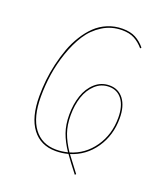

<svg xmlns="http://www.w3.org/2000/svg" viewBox="-142 -788 843 974"><g transform="rotate(20 279.5 -300.5)"><path d="M492.7 -257.8Q492.7 -165.5 444.6 -95.7Q396.5 -25.9 317.4 -1.5Q324.7 9.3 381.8 83.5L376.5 88.9Q333 33.2 310.1 0.5Q278.3 9.3 243.2 9.3Q161.6 9.3 116.2 -51Q70.8 -111.3 70.8 -224.6Q70.8 -267.6 75.4 -311.5Q80.1 -355.5 90.8 -401.6Q101.6 -447.8 116.9 -489.5Q132.3 -531.2 155.3 -568.1Q178.2 -605 206.3 -632.1Q234.4 -659.2 272 -674.8Q309.6 -690.4 352.1 -690.4Q394 -690.4 422.6 -675.3Q451.2 -660.2 473.6 -632.8L468.8 -627Q445.8 -653.8 418.9 -668.2Q392.1 -682.6 352.1 -682.6Q294.4 -682.6 247.1 -652.8Q199.7 -623 169.4 -575.9Q139.2 -528.8 118.2 -467.5Q97.2 -406.2 88.1 -345.5Q79.1 -284.7 79.1 -225.1Q79.1 -114.7 122.3 -56.6Q165.5 1.5 243.2 1.5Q273.9 1.5 305.2 -6.3Q274.9 -51.3 260.3 -93Q245.6 -134.8 245.6 -188Q245.6 -244.6 261.5 -291.5Q277.3 -338.4 310.3 -367.9Q343.3 -397.5 388.2 -397.5Q436.5 -397.5 464.6 -360.4Q492.7 -323.2 492.7 -257.8ZM312.5 -8.3Q390.1 -31.2 437.5 -99.4Q484.9 -167.5 484.9 -257.8Q484.9 -320.3 459 -355.2Q433.1 -390.1 388.2 -390.1Q345.7 -390.1 314.5 -361.3Q283.2 -332.5 268.3 -287.6Q253.4 -242.7 253.4 -188Q253.4 -135.3 267.8 -94.2Q282.2 -53.2 312.5 -8.3Z"/></g></svg>

Font: Fira Sans Compressed Eight
Style: Italic
Weight: 100
Width: 3
Italic angle: -8°
Designer: Carrois Corporate & Edenspiekermann AG
Foundry: Carrois Corporate GbR & Edenspiekermann AG
Version: Version 4.203;PS 004.203;hotconv 1.0.88;makeotf.lib2.5.64775